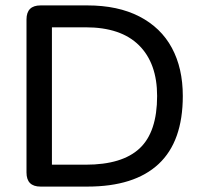

<svg xmlns="http://www.w3.org/2000/svg" viewBox="-20 -690 744 710"><path d="M78 -52V-618Q78 -670 130 -670H303Q416 -670 495.5 -629Q575 -588 615.5 -513Q656 -438 656 -335Q656 -167 566.5 -83.5Q477 0 303 0H130Q78 0 78 -52ZM561 -335Q561 -456 494 -522.5Q427 -589 297 -589H172V-81H297Q432 -81 496.5 -141.5Q561 -202 561 -335Z"/></svg>

Font: SN Pro
Style: Regular
Weight: 400
Designer: Tobias Whetton
Foundry: Supernotes
Version: Version 1.003